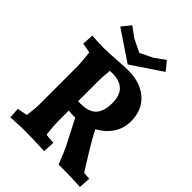

<svg xmlns="http://www.w3.org/2000/svg" viewBox="-262 -1055 1185 1185"><g transform="rotate(45 331.0 -462.0)"><path d="M360 -715Q466 -715 530 -658.5Q594 -602 594 -504Q594 -442 561 -393Q528 -344 472 -314Q503 -252 579 -131L614 -75L662 -71L657 5Q579 0 466 0Q430 -92 417 -116L334 -277H319Q300 -277 275 -280V-193Q275 -140 284 -77L349 -71L344 5Q263 0 150 0L50 5L45 -65L111 -77Q111 -79 113.5 -98Q116 -117 118 -135.5Q120 -154 120 -163V-512Q120 -538 111 -623L46 -635L51 -710Q104 -705 154 -705Q183 -705 258 -710Q333 -715 360 -715ZM302 -633Q290 -633 281 -632Q275 -572 275 -542V-361H299Q369 -361 401 -396Q433 -431 433 -502Q433 -633 302 -633ZM482 -929 529 -871 331 -738 133 -871 180 -929 247 -880 331 -839 415 -880Z"/></g></svg>

Font: Andada
Style: Bold
Weight: 700
Designer: Carolina Giovagnoli
Foundry: Carolina Giovagnoli
Version: Version 1.003